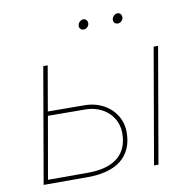

<svg xmlns="http://www.w3.org/2000/svg" viewBox="-78 -774 866 853"><g transform="rotate(-10 355.0 -347.0)"><path d="M51 0H251C379 0 455 -56 455 -167C455 -253 384 -316 293 -317L126 -318L161 -520H141ZM549 0H569L659 -520H639ZM347 -649C359 -649 371 -660 371 -674C371 -684 364 -694 352 -694C339 -694 327 -681 327 -668C327 -657 334 -649 347 -649ZM501 -649C513 -649 525 -660 525 -674C525 -684 518 -694 506 -694C493 -694 481 -681 481 -668C481 -657 488 -649 501 -649ZM74 -19 123 -299 290 -298C374 -298 435 -242 435 -166C435 -71 374 -19 254 -19Z"/></g></svg>

Font: Fixel Display Thin
Style: Italic
Weight: 100
Italic angle: -10°
Designer: AlfaBravo + MacPaw
Foundry: Kyrylo Tkachov, Marchela Mozhyna, Serhii Makarenko, Maria Weinstein, Zakhar Kryvoshyya
Version: Version 1.210;Glyphs 3.2 (3217)